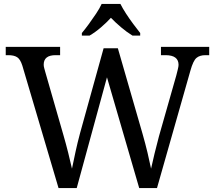

<svg xmlns="http://www.w3.org/2000/svg" viewBox="-20 -951 1087 971"><path d="M93 -619Q83 -651 67 -661.5Q51 -672 22 -672H9V-714H284V-672H261Q201 -672 201 -624Q201 -616 203.5 -607Q206 -598 209 -587L301 -267Q314 -222 325 -178Q336 -134 344 -98Q352 -137 362 -183.5Q372 -230 385 -278L504 -707H576L701 -274Q715 -225 726 -179Q737 -133 744 -98Q752 -134 761.5 -174Q771 -214 784 -262L872 -571Q875 -583 879 -599Q883 -615 883 -623Q883 -672 817 -672H794V-714H1038V-672H1019Q990 -672 973.5 -658Q957 -644 943 -594L774 0H684L521 -560L368 0H276ZM394 -784Q410 -803 429 -829Q448 -855 466 -882Q484 -909 494 -931H589Q600 -909 617.5 -882Q635 -855 654.5 -829Q674 -803 689 -784V-771H650Q622 -788 593 -812.5Q564 -837 541 -861Q519 -837 490.5 -812.5Q462 -788 433 -771H394Z"/></svg>

Font: NotoSerif-Regular
Style: Regular
Weight: 400
Designer: Monotype Design Team
Foundry: Monotype Imaging Inc.
Version: Version 2.007; ttfautohint (v1.8) -l 8 -r 50 -G 200 -x 14 -D